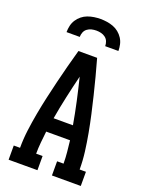

<svg xmlns="http://www.w3.org/2000/svg" viewBox="-174 -1037 848 1120"><g transform="rotate(20 250.0 -477.5)"><path d="M26 0V-88H65Q65 -143 72 -197.5Q79 -252 89 -306.5Q99 -361 111 -414.5Q123 -468 136 -521.5Q149 -575 163 -628.5Q177 -682 192 -735H308Q323 -682 337 -628.5Q351 -575 364 -521.5Q377 -468 389 -414.5Q401 -361 411 -306.5Q421 -252 428 -197.5Q435 -143 435 -88H474V0H295V-88H335Q335 -123 331.5 -158.5Q328 -194 324 -229H176Q172 -194 168.5 -158.5Q165 -123 165 -88H205V0ZM190 -317H310Q298 -387 282.5 -457.5Q267 -528 250 -597Q233 -528 217.5 -457.5Q202 -387 190 -317ZM89 -815Q89 -835 93.5 -855Q98 -875 109 -892Q120 -909 136 -922Q152 -935 171 -942Q190 -949 210 -952Q230 -955 250 -955Q270 -955 290 -952Q310 -949 329 -942Q348 -935 364 -922Q380 -909 391 -892Q402 -875 406.5 -855Q411 -835 411 -815H329Q329 -830 323.5 -844Q318 -858 306 -867Q294 -876 279.5 -879.5Q265 -883 250 -883Q235 -883 220.5 -879.5Q206 -876 194 -867Q182 -858 176.5 -844Q171 -830 171 -815Z"/></g></svg>

Font: Iosevka Curly Slab Semibold
Style: Regular
Weight: 600
Monospace: yes
Designer: Belleve Invis
Foundry: Belleve Invis
Version: Version 22.1.2; ttfautohint (v1.8.4)